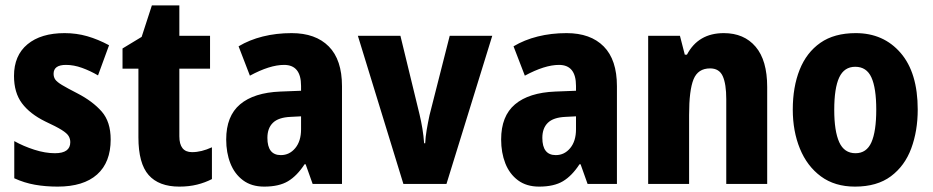

<svg xmlns="http://www.w3.org/2000/svg" viewBox="-20 -683 3466 713"><path d="M391 -165Q391 -80 340.5 -35Q290 10 194 10Q149 10 109.5 3Q70 -4 33 -21V-159Q67 -140 107.5 -127Q148 -114 184 -114Q241 -114 241 -155Q241 -167 235 -177.5Q229 -188 209 -200.5Q189 -213 148 -232Q91 -260 61.5 -299.5Q32 -339 32 -401Q32 -477 82 -518.5Q132 -560 220 -560Q264 -560 304 -548.5Q344 -537 385 -515L344 -403Q315 -420 284.5 -431Q254 -442 225 -442Q179 -442 179 -409Q179 -397 185 -388Q191 -379 210 -367.5Q229 -356 268 -336Q324 -307 357.5 -269Q391 -231 391 -165Z M693 -118Q711 -118 729 -122.5Q747 -127 767 -136V-18Q742 -5 712 2.5Q682 10 646 10Q570 10 532 -33Q494 -76 494 -173V-428H435V-503L506 -546L544 -663H646V-550H760V-428H646V-177Q646 -118 693 -118Z M1063 -560Q1152 -560 1201 -510.5Q1250 -461 1250 -363V0H1141L1115 -73H1111Q1083 -30 1049.5 -10Q1016 10 961 10Q914 10 882.5 -13.5Q851 -37 835.5 -76.5Q820 -116 820 -165Q820 -252 871.5 -295.5Q923 -339 1021 -343L1098 -346V-364Q1098 -442 1035 -442Q982 -442 908 -402L866 -511Q906 -535 956 -547.5Q1006 -560 1063 -560ZM1059 -249Q1014 -247 993.5 -227Q973 -207 973 -171Q973 -107 1023 -107Q1055 -107 1076.5 -133Q1098 -159 1098 -203V-251Z M1478 0 1309 -550H1467L1538 -258Q1544 -233 1548.5 -206Q1553 -179 1555 -151H1559Q1560 -174 1564.5 -200.5Q1569 -227 1575 -255L1650 -550H1808L1638 0Z M2084 -560Q2173 -560 2222 -510.5Q2271 -461 2271 -363V0H2162L2136 -73H2132Q2104 -30 2070.5 -10Q2037 10 1982 10Q1935 10 1903.5 -13.5Q1872 -37 1856.5 -76.5Q1841 -116 1841 -165Q1841 -252 1892.5 -295.5Q1944 -339 2042 -343L2119 -346V-364Q2119 -442 2056 -442Q2003 -442 1929 -402L1887 -511Q1927 -535 1977 -547.5Q2027 -560 2084 -560ZM2080 -249Q2035 -247 2014.5 -227Q1994 -207 1994 -171Q1994 -107 2044 -107Q2076 -107 2097.5 -133Q2119 -159 2119 -203V-251Z M2668 -560Q2743 -560 2786 -509.5Q2829 -459 2829 -360V0H2677V-315Q2677 -371 2664 -400Q2651 -429 2617 -429Q2572 -429 2555.5 -388.5Q2539 -348 2539 -256V0H2387V-550H2505L2523 -480H2531Q2573 -560 2668 -560Z M3388 -276Q3388 -197 3364 -132Q3340 -67 3288.5 -28.5Q3237 10 3155 10Q3080 10 3028.5 -28Q2977 -66 2950.5 -131Q2924 -196 2924 -276Q2924 -360 2949.5 -424Q2975 -488 3026.5 -524Q3078 -560 3158 -560Q3261 -560 3324.5 -486.5Q3388 -413 3388 -276ZM3078 -275Q3078 -196 3096.5 -155Q3115 -114 3157 -114Q3198 -114 3216 -154.5Q3234 -195 3234 -276Q3234 -356 3216 -395.5Q3198 -435 3156 -435Q3115 -435 3096.5 -395.5Q3078 -356 3078 -275Z"/></svg>

Font: Noto Sans Arabic UI Cn XBd
Style: Regular
Weight: 800
Width: 3
Designer: Monotype Design Team, Nadine Chahine and Nizar Qandah
Foundry: Monotype Imaging Inc.
Version: Version 2.010; ttfautohint (v1.8.4.7-5d5b)